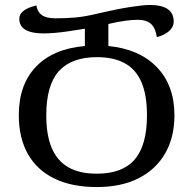

<svg xmlns="http://www.w3.org/2000/svg" viewBox="-20 -746 783 776"><path d="M371 10Q271 10 200.5 -24Q130 -58 93 -123Q56 -188 56 -281Q56 -404 125.5 -476.5Q195 -549 323 -560V-630Q287 -624 256 -619.5Q225 -615 200.5 -613Q176 -611 157 -611Q124 -611 102 -617.5Q80 -624 69 -637Q58 -650 58 -670Q58 -689 75.5 -702.5Q93 -716 127 -724Q131 -698 149 -685Q167 -672 205 -672Q249 -672 287 -675.5Q325 -679 378 -692Q455 -710 508.5 -718Q562 -726 584 -726Q633 -726 657.5 -709.5Q682 -693 682 -659Q682 -637 663.5 -620.5Q645 -604 614 -596Q608 -634 589.5 -650Q571 -666 536 -666Q514 -666 485 -662Q456 -658 418 -649V-560Q543 -548 614 -474.5Q685 -401 685 -280Q685 -191 647.5 -126Q610 -61 540 -25.5Q470 10 371 10ZM371 -44Q475 -44 524.5 -101.5Q574 -159 574 -280Q574 -361 552 -413Q530 -465 485 -490Q440 -515 372 -515Q269 -515 218 -458.5Q167 -402 167 -280Q167 -199 189.5 -147Q212 -95 257 -69.5Q302 -44 371 -44Z"/></svg>

Font: Noto Serif Georgian
Style: Regular
Weight: 400
Designer: Monotype Design Team, Akaki Razmadze
Foundry: Google LLC
Version: Version 2.002